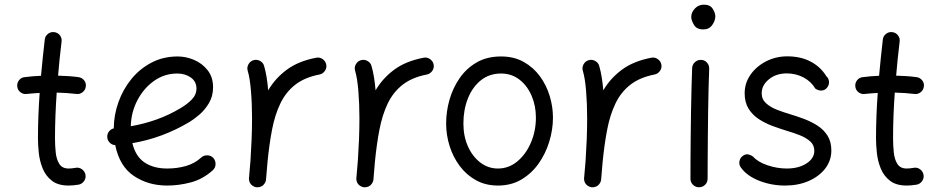

<svg xmlns="http://www.w3.org/2000/svg" viewBox="-20 -768 4039 825"><path d="M348.6 -396Q346.7 -380.9 334.7 -371.6Q322.8 -362.3 308.1 -364.3Q268.1 -369.1 223.6 -370.1Q220.2 -321.3 218.3 -272.2Q216.3 -223.1 216.3 -173.3Q216.3 -142.1 219.5 -112.3Q222.7 -82.5 235.1 -63.2Q247.6 -43.9 274.9 -43.9Q288.6 -43.9 304.7 -46.9Q319.3 -49.8 331.8 -41Q344.2 -32.2 347.2 -17.6Q350.1 -2.9 341.3 9.8Q332.5 22.5 317.9 25.4Q306.2 27.3 295.4 28.3Q284.7 29.3 274.9 29.3Q229.5 29.3 202.9 8.5Q176.3 -12.2 163.3 -44.2Q150.4 -76.2 146.7 -110.8Q143.1 -145.5 143.1 -173.3Q143.1 -222.7 145 -271.5Q147 -320.3 150.4 -368.7Q122.1 -367.2 94.7 -364.3Q80.1 -362.3 67.9 -371.6Q55.7 -380.9 54.2 -396Q52.2 -410.6 61.5 -422.9Q70.8 -435.1 85.9 -436.5Q119.6 -440.9 156.2 -442.4Q159.7 -481.4 163.8 -520.5Q168 -559.6 172.4 -598.1Q173.8 -612.8 185.8 -622.3Q197.8 -631.8 212.9 -629.9Q227.5 -628.4 237.1 -616.5Q246.6 -604.5 244.6 -589.4Q240.2 -552.7 236.3 -516.1Q232.4 -479.5 229.5 -442.9Q252 -442.4 273.9 -440.9Q295.9 -439.5 317.4 -436.5Q332 -434.6 341.6 -422.6Q351.1 -410.6 348.6 -396Z M894.5 -36.6Q851.6 2 800.3 15.6Q749 29.3 698.2 29.3Q616.7 29.3 555.2 -12Q493.7 -53.2 475.1 -144.5Q461.4 -145 451.7 -154.8Q441.9 -164.6 440.9 -178.2Q439.9 -191.9 448 -202.6Q456.1 -213.4 468.8 -216.3Q469.2 -273.4 488.8 -328.6Q508.3 -383.8 544.4 -428.2Q580.6 -472.7 631.1 -499Q681.6 -525.4 743.7 -525.4Q779.3 -525.4 814.2 -510.5Q849.1 -495.6 872.3 -466.1Q895.5 -436.5 895.5 -393.1Q895.5 -354.5 877.7 -324.7Q859.9 -294.9 835.9 -274.7Q812 -254.4 793.9 -243.7Q678.2 -174.8 548.8 -152.8Q562.5 -95.7 601.3 -69.8Q640.1 -43.9 698.2 -43.9Q741.7 -43.9 779.5 -54.9Q817.4 -65.9 844.7 -91.3Q856 -101.1 871.3 -100.6Q886.7 -100.1 897 -88.9Q906.7 -77.6 906.2 -62.3Q905.8 -46.9 894.5 -36.6ZM741.7 -452.1Q687 -452.1 642.3 -420.7Q597.7 -389.2 570.6 -337.6Q543.5 -286.1 542 -225.6Q599.1 -235.4 652.8 -254.6Q706.5 -273.9 753.9 -302.2Q784.2 -319.8 804.2 -340.6Q824.2 -361.3 824.2 -387.7Q824.2 -417.5 800 -434.8Q775.9 -452.1 741.7 -452.1Z M1082.5 36.6Q1077.6 36.1 1073.2 34.2Q1073.2 34.2 1073.2 34.2Q1072.3 33.7 1071.8 33.7Q1054.2 25.9 1050.3 7.3Q1050.3 6.8 1050.3 6.3Q1050.3 6.3 1050.3 5.4Q1049.3 1 1049.8 -3.9Q1049.8 -5.9 1050.3 -7.3Q1051.8 -24.9 1053.2 -42.2Q1054.7 -59.6 1056.2 -76.7Q1059.1 -119.1 1061 -166.3Q1063 -213.4 1063 -259.8Q1063 -322.3 1058.3 -377.7Q1053.7 -433.1 1044.4 -463.9Q1040 -478 1047.6 -491.7Q1055.2 -505.4 1069.3 -509.3Q1083.5 -513.7 1097.2 -506.3Q1110.8 -499 1114.7 -484.9Q1121.1 -463.4 1125.5 -436.8Q1129.9 -410.2 1132.3 -379.9Q1162.6 -431.6 1212.4 -468.5Q1262.2 -505.4 1338.9 -520Q1353.5 -522.9 1366.2 -514.2Q1378.9 -505.4 1381.8 -490.7Q1384.8 -476.1 1376 -463.4Q1367.2 -450.7 1352.5 -447.8Q1289.1 -435.5 1248.5 -403.8Q1208 -372.1 1184.6 -323.2Q1161.1 -274.4 1148.9 -210.7Q1136.7 -147 1129.4 -70.8Q1126.5 -31.2 1123 3.9Q1122.6 8.8 1120.6 13.2Q1120.6 13.2 1120.6 13.2Q1120.1 14.2 1120.1 14.6Q1112.3 32.2 1093.8 36.1Q1093.3 36.1 1092.8 36.1Q1092.3 36.1 1091.8 36.1Q1087.4 37.1 1082.5 36.6Z M1543.9 36.6Q1539.1 36.1 1534.7 34.2Q1534.7 34.2 1534.7 34.2Q1533.7 33.7 1533.2 33.7Q1515.6 25.9 1511.7 7.3Q1511.7 6.8 1511.7 6.3Q1511.7 6.3 1511.7 5.4Q1510.7 1 1511.2 -3.9Q1511.2 -5.9 1511.7 -7.3Q1513.2 -24.9 1514.6 -42.2Q1516.1 -59.6 1517.6 -76.7Q1520.5 -119.1 1522.5 -166.3Q1524.4 -213.4 1524.4 -259.8Q1524.4 -322.3 1519.8 -377.7Q1515.1 -433.1 1505.9 -463.9Q1501.5 -478 1509 -491.7Q1516.6 -505.4 1530.8 -509.3Q1544.9 -513.7 1558.6 -506.3Q1572.3 -499 1576.2 -484.9Q1582.5 -463.4 1586.9 -436.8Q1591.3 -410.2 1593.8 -379.9Q1624 -431.6 1673.8 -468.5Q1723.6 -505.4 1800.3 -520Q1814.9 -522.9 1827.6 -514.2Q1840.3 -505.4 1843.3 -490.7Q1846.2 -476.1 1837.4 -463.4Q1828.6 -450.7 1814 -447.8Q1750.5 -435.5 1710 -403.8Q1669.4 -372.1 1646 -323.2Q1622.6 -274.4 1610.4 -210.7Q1598.1 -147 1590.8 -70.8Q1587.9 -31.2 1584.5 3.9Q1584 8.8 1582 13.2Q1582 13.2 1582 13.2Q1581.5 14.2 1581.5 14.6Q1573.7 32.2 1555.2 36.1Q1554.7 36.1 1554.2 36.1Q1553.7 36.1 1553.2 36.1Q1548.8 37.1 1543.9 36.6Z M2132.8 -525.4Q2188.5 -525.4 2230.2 -502Q2272 -478.5 2300 -440.2Q2328.1 -401.9 2342 -355.5Q2356 -309.1 2356 -262.7Q2356 -211.4 2340.3 -159.9Q2324.7 -108.4 2294.7 -65.7Q2264.6 -22.9 2220.7 3.2Q2176.8 29.3 2119.6 29.3Q2066.9 29.3 2025.6 6.6Q1984.4 -16.1 1955.8 -54.2Q1927.2 -92.3 1912.1 -139.9Q1897 -187.5 1897 -237.3Q1897 -288.6 1911.4 -339.4Q1925.8 -390.1 1955.1 -432.4Q1984.4 -474.6 2028.6 -500Q2072.8 -525.4 2132.8 -525.4ZM2132.8 -452.1Q2082.5 -452.1 2046.1 -422.9Q2009.8 -393.6 1990.5 -345Q1971.2 -296.4 1971.2 -237.3Q1971.2 -182.6 1990.7 -138.9Q2010.3 -95.2 2043.9 -69.6Q2077.6 -43.9 2119.6 -43.9Q2166 -43.9 2202.9 -74.5Q2239.7 -105 2261.2 -155Q2282.7 -205.1 2282.7 -262.7Q2282.7 -313.5 2264.2 -356.7Q2245.6 -399.9 2211.9 -426Q2178.2 -452.1 2132.8 -452.1Z M2522.5 36.6Q2517.6 36.1 2513.2 34.2Q2513.2 34.2 2513.2 34.2Q2512.2 33.7 2511.7 33.7Q2494.1 25.9 2490.2 7.3Q2490.2 6.8 2490.2 6.3Q2490.2 6.3 2490.2 5.4Q2489.3 1 2489.7 -3.9Q2489.7 -5.9 2490.2 -7.3Q2491.7 -24.9 2493.2 -42.2Q2494.6 -59.6 2496.1 -76.7Q2499 -119.1 2501 -166.3Q2502.9 -213.4 2502.9 -259.8Q2502.9 -322.3 2498.3 -377.7Q2493.7 -433.1 2484.4 -463.9Q2480 -478 2487.5 -491.7Q2495.1 -505.4 2509.3 -509.3Q2523.4 -513.7 2537.1 -506.3Q2550.8 -499 2554.7 -484.9Q2561 -463.4 2565.4 -436.8Q2569.8 -410.2 2572.3 -379.9Q2602.5 -431.6 2652.3 -468.5Q2702.1 -505.4 2778.8 -520Q2793.5 -522.9 2806.2 -514.2Q2818.8 -505.4 2821.8 -490.7Q2824.7 -476.1 2815.9 -463.4Q2807.1 -450.7 2792.5 -447.8Q2729 -435.5 2688.5 -403.8Q2647.9 -372.1 2624.5 -323.2Q2601.1 -274.4 2588.9 -210.7Q2576.7 -147 2569.3 -70.8Q2566.4 -31.2 2563 3.9Q2562.5 8.8 2560.5 13.2Q2560.5 13.2 2560.5 13.2Q2560.1 14.2 2560.1 14.6Q2552.2 32.2 2533.7 36.1Q2533.2 36.1 2532.7 36.1Q2532.2 36.1 2531.7 36.1Q2527.3 37.1 2522.5 36.6Z M2950.2 -694.8Q2950.2 -714.8 2965.8 -731.4Q2981.4 -748 3004.9 -748Q3031.2 -748 3042.5 -730.2Q3053.7 -712.4 3053.7 -698.2Q3053.7 -679.2 3040.3 -660.4Q3026.9 -641.6 3002.4 -641.6Q2973.1 -641.6 2961.7 -661.4Q2950.2 -681.2 2950.2 -694.8ZM2992.7 -510.7Q3007.8 -510.3 3017.8 -499Q3027.8 -487.8 3027.3 -472.2Q3025.9 -438.5 3024.7 -390.1Q3023.4 -341.8 3022.7 -286.9Q3022 -231.9 3021.5 -177.7Q3021 -123.5 3020.8 -77.1Q3020.5 -30.8 3020.5 0Q3020.5 15.1 3009.8 25.9Q2999 36.6 2983.4 36.6Q2968.3 36.6 2957.5 25.9Q2946.8 15.1 2946.8 0Q2946.8 -30.8 2947 -77.4Q2947.3 -124 2947.8 -178.5Q2948.2 -232.9 2949.2 -288.1Q2950.2 -343.3 2951.4 -392.1Q2952.6 -440.9 2954.1 -476.1Q2955.1 -491.2 2966.3 -501.2Q2977.5 -511.2 2992.7 -510.7Z M3532.7 -390.1Q3523.4 -379.4 3509.5 -378.9Q3495.6 -378.4 3482.9 -387.7Q3465.8 -417.5 3432.9 -435.1Q3399.9 -452.6 3360.4 -452.6Q3314.9 -452.6 3283.9 -427.2Q3252.9 -401.9 3252.9 -367.2Q3252.9 -341.3 3271.5 -324.5Q3290 -307.6 3318.1 -296.6Q3346.2 -285.6 3376 -276.9Q3403.8 -268.6 3434.6 -257.1Q3465.3 -245.6 3492.2 -228.5Q3519 -211.4 3535.6 -185.3Q3552.2 -159.2 3552.2 -121.6Q3552.2 -78.1 3525.9 -43.9Q3499.5 -9.8 3454.6 9.8Q3409.7 29.3 3353.5 29.3Q3294.4 29.3 3241.7 8.5Q3189 -12.2 3163.1 -48.8Q3154.3 -61.5 3157.5 -76.2Q3160.6 -90.8 3172.9 -99.1Q3185.1 -107.4 3196.8 -104.2Q3208.5 -101.1 3216.3 -94.7Q3235.8 -72.3 3277.3 -58.1Q3318.8 -43.9 3360.8 -43.9Q3411.6 -43.9 3445.3 -65.7Q3479 -87.4 3479 -120.1Q3479 -145 3460.9 -160.9Q3442.9 -176.8 3415.3 -187.5Q3387.7 -198.2 3358.9 -206.5Q3330.6 -215.3 3299.3 -226.8Q3268.1 -238.3 3240.7 -256.1Q3213.4 -273.9 3196.5 -301Q3179.7 -328.1 3179.7 -367.2Q3179.7 -411.1 3204.8 -447Q3230 -482.9 3271.7 -504.4Q3313.5 -525.9 3362.8 -525.9Q3420.4 -525.9 3463.1 -503.4Q3505.9 -481 3530.8 -440.4Q3542 -430.2 3542.2 -415.5Q3542.5 -400.9 3532.7 -390.1Z M3949.7 -396Q3947.8 -380.9 3935.8 -371.6Q3923.8 -362.3 3909.2 -364.3Q3869.1 -369.1 3824.7 -370.1Q3821.3 -321.3 3819.3 -272.2Q3817.4 -223.1 3817.4 -173.3Q3817.4 -142.1 3820.6 -112.3Q3823.7 -82.5 3836.2 -63.2Q3848.6 -43.9 3876 -43.9Q3889.6 -43.9 3905.8 -46.9Q3920.4 -49.8 3932.9 -41Q3945.3 -32.2 3948.2 -17.6Q3951.2 -2.9 3942.4 9.8Q3933.6 22.5 3918.9 25.4Q3907.2 27.3 3896.5 28.3Q3885.7 29.3 3876 29.3Q3830.6 29.3 3804 8.5Q3777.3 -12.2 3764.4 -44.2Q3751.5 -76.2 3747.8 -110.8Q3744.1 -145.5 3744.1 -173.3Q3744.1 -222.7 3746.1 -271.5Q3748 -320.3 3751.5 -368.7Q3723.1 -367.2 3695.8 -364.3Q3681.2 -362.3 3668.9 -371.6Q3656.7 -380.9 3655.3 -396Q3653.3 -410.6 3662.6 -422.9Q3671.9 -435.1 3687 -436.5Q3720.7 -440.9 3757.3 -442.4Q3760.7 -481.4 3764.9 -520.5Q3769 -559.6 3773.4 -598.1Q3774.9 -612.8 3786.9 -622.3Q3798.8 -631.8 3814 -629.9Q3828.6 -628.4 3838.1 -616.5Q3847.7 -604.5 3845.7 -589.4Q3841.3 -552.7 3837.4 -516.1Q3833.5 -479.5 3830.6 -442.9Q3853 -442.4 3875 -440.9Q3897 -439.5 3918.5 -436.5Q3933.1 -434.6 3942.6 -422.6Q3952.1 -410.6 3949.7 -396Z"/></svg>

Font: Mikhak-DS1-FD Regular
Style: Regular
Weight: 400
Designer: Amin Abedi
Version: Version 3.2